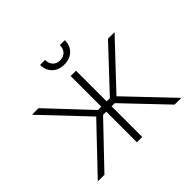

<svg xmlns="http://www.w3.org/2000/svg" viewBox="-167 -919 1119 1119"><g transform="rotate(-45 392.5 -359.0)"><path d="M48.3 0 309.1 -273.9 51.8 -545.9H106L343.3 -293.5H370.6V-545.9H414.6V-293.5H441.4L678.2 -545.9H732.4L476.1 -273.9L736.8 0H681.2L440.9 -252.4H414.6V0H370.6V-252.4H344.2L103 0ZM392.6 -619.1Q346.7 -619.1 318.6 -646.2Q290.5 -673.3 290.5 -717.8H331.5Q331.5 -689 347.9 -671.4Q364.3 -653.8 392.6 -653.8Q420.4 -653.8 437 -671.4Q453.6 -689 453.6 -717.8H494.6Q494.6 -673.3 466.6 -646.2Q438.5 -619.1 392.6 -619.1Z"/></g></svg>

Font: Inter Tight ExtraLight
Style: Regular
Weight: 250
Designer: Rasmus Andersson
Foundry: rsms
Version: Version 3.004